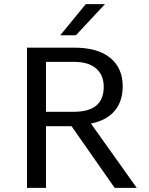

<svg xmlns="http://www.w3.org/2000/svg" viewBox="-20 -911 721 931"><path d="M111 0ZM327 -299H203V0H111V-680H339Q455 -680 515 -630Q575 -580 575 -493Q575 -420 536 -373.5Q497 -327 421 -312L643 0H536ZM203 -369H339Q483 -369 483 -490Q483 -547 446 -579Q409 -611 339 -611H203ZM396 -891H489L348 -740H272Z"/></svg>

Font: Martel Sans
Style: Regular
Weight: 400
Designer: Dan Reynolds and Mathieu Réguer
Foundry: Dan Reynolds and Mathieu Réguer
Version: Version 1.002; ttfautohint (v1.1) -l 5 -r 5 -G 72 -x 0 -D la